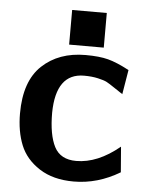

<svg xmlns="http://www.w3.org/2000/svg" viewBox="-50 -699 582 751"><g transform="rotate(5 241.0 -324.0)"><path d="M203 -522V-658H339V-522ZM35 -237Q35 -364 100.5 -425.5Q166 -487 271 -487Q325 -487 359.5 -478Q394 -469 443 -443L427 -347Q416 -354 394 -369Q372 -384 361.5 -389.5Q351 -395 327 -400.5Q303 -406 272 -406Q162 -406 160 -251Q160 -164 184 -117.5Q208 -71 270 -71Q354 -71 440 -142L448 -42Q361 10 267 10Q186 10 132 -25Q78 -60 56.5 -113.5Q35 -167 35 -237Z"/></g></svg>

Font: Coval
Style: Bold
Weight: 700
Foundry: Context Ltd
Version: Version 001.000